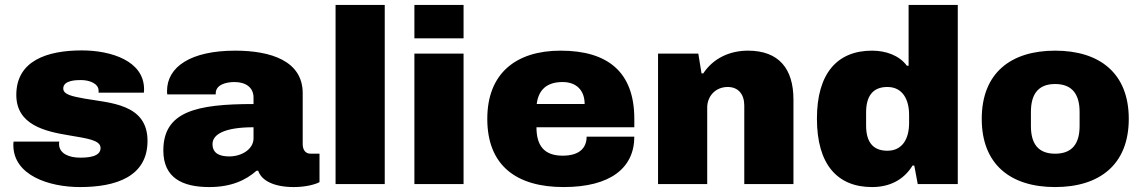

<svg xmlns="http://www.w3.org/2000/svg" viewBox="-20 -745 4624 777"><path d="M304 12C449 12 577 -30 577 -175C577 -326 423 -328 322 -346C273 -355 236 -362 236 -387C236 -421 291 -421 308 -421C342 -421 379 -407 379 -378V-370H562C563 -373 563 -380 563 -384C563 -498 431 -541 311 -541C172 -541 46 -500 46 -361C46 -239 163 -213 261 -197C329 -185 387 -179 387 -146C387 -109 332 -107 304 -107C258 -107 220 -124 219 -161C219 -164 219 -168 220 -172H35C34 -167 34 -162 34 -158C34 -36 177 12 304 12Z M827 12C916 12 975 -16 1018 -54H1025C1038 -14 1089 12 1169 12C1218 12 1257 1 1273 -8V-123H1237C1215 -123 1205 -140 1205 -162V-368C1205 -498 1077 -540 932 -540C751 -540 656 -474 656 -377C656 -372 656 -368 657 -363H853V-367C853 -402 894 -413 929 -413C972 -413 1006 -393 1006 -350V-324C775 -324 641 -294 641 -136C641 -26 717 12 827 12ZM908 -112C874 -112 840 -121 840 -162C840 -201 888 -230 1006 -230V-185C1006 -142 959 -112 908 -112Z M1338 0H1537V-725H1338Z M1657 -590H1856V-725H1657ZM1657 0H1856V-528H1657Z M2261 12C2451 12 2547 -66 2547 -192H2354C2354 -149 2328 -115 2257 -115C2181 -115 2151 -157 2151 -230H2547V-264C2547 -454 2439 -540 2249 -540C2069 -540 1952 -449 1952 -264C1952 -74 2071 12 2261 12ZM2152 -324C2159 -379 2190 -413 2257 -413C2313 -413 2346 -379 2346 -324Z M2643 0H2842V-310C2842 -355 2875 -393 2925 -393C2969 -393 2992 -362 2992 -318V0H3191V-342C3191 -467 3132 -540 3007 -540C2934 -540 2867 -510 2826 -448H2819L2806 -528H2643Z M3509 12C3578 12 3636 -15 3673 -75H3680L3694 0H3856V-725H3657V-479H3650C3619 -521 3565 -540 3509 -540C3369 -540 3286 -449 3286 -265C3286 -79 3369 12 3509 12ZM3571 -135C3509 -135 3485 -175 3485 -237V-290C3485 -352 3509 -393 3571 -393C3633 -393 3659 -342 3659 -280V-247C3659 -185 3633 -135 3571 -135Z M4250 12C4430 12 4548 -79 4548 -264C4548 -449 4430 -540 4250 -540C4070 -540 3953 -449 3953 -264C3953 -79 4070 12 4250 12ZM4250 -123C4180 -123 4152 -165 4152 -235V-292C4152 -362 4180 -405 4250 -405C4320 -405 4349 -362 4349 -292V-235C4349 -165 4320 -123 4250 -123Z"/></svg>

Font: Archivo Black
Style: Regular
Weight: 900
Designer: Hector Gatti
Foundry: Omnibus-Type
Version: Version 2.001